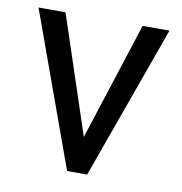

<svg xmlns="http://www.w3.org/2000/svg" viewBox="-65 -589 615 650"><g transform="rotate(10 242.0 -264.0)"><path d="M108.9 -528.3 243.2 -123.5 374 -528.3H466.3L276.4 0H207.5L16.1 -528.3Z"/></g></svg>

Font: Vazirmatn UI FD
Style: Regular
Weight: 400
Designer: Saber Rastikerdar
Foundry: Saber Rastikerdar
Version: Version 33.003